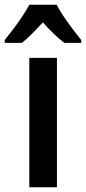

<svg xmlns="http://www.w3.org/2000/svg" viewBox="-57 -786 361 806"><path d="M182 0H66V-543H182ZM181 -766Q198 -733 227.5 -692Q257 -651 284 -618V-606H213Q169 -640 123 -692Q99 -666 76.5 -643.5Q54 -621 35 -606H-37V-618Q-20 -639 0 -665.5Q20 -692 37.5 -718.5Q55 -745 66 -766Z"/></svg>

Font: Noto Sans Devanagari Condensed SemiBold
Style: Regular
Weight: 600
Width: 3
Designer: Jelle Bosma - Monotype Design Team
Foundry: Monotype Imaging Inc.
Version: Version 2.004; ttfautohint (v1.8.4.7-5d5b)